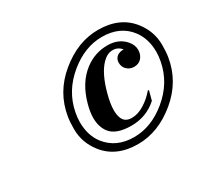

<svg xmlns="http://www.w3.org/2000/svg" viewBox="-119 -916 962 901"><g transform="rotate(-30 362.5 -465.5)"><path d="M245.6 -292Q298.8 -224.1 395.5 -224.1Q488.3 -224.1 572.3 -293Q659.2 -364.3 679.2 -468.3Q684.6 -496.1 684.6 -519Q684.6 -590.3 647.5 -639.6Q595.7 -707.5 497.6 -707.5Q404.8 -707.5 320.8 -638.7Q233.9 -567.4 213.9 -463.4Q208.5 -435.5 208.5 -412.6Q208.5 -340.3 245.6 -292ZM498 -745.1Q616.2 -745.1 678.2 -666Q724.6 -606.9 724.6 -533.7Q724.6 -495.6 720.2 -468.8Q700.7 -348.6 603.5 -268.1Q504.9 -186.5 395 -186.5Q276.9 -186.5 214.8 -265.6Q168.5 -324.7 168.5 -397.9Q168.5 -436 172.9 -462.9Q192.4 -583.5 289.6 -663.6Q388.2 -745.1 498 -745.1ZM500.5 -660.2Q561 -660.2 595.7 -619.6Q615.7 -596.2 615.7 -569.3Q615.2 -542.5 598.6 -524.9Q584 -509.8 559.8 -509.8Q535.6 -509.8 519 -527.3Q505.9 -541 505.9 -563Q505.9 -583.5 522 -596.2Q535.2 -605.5 557.1 -605.5Q539.1 -628.4 510 -628.4Q481 -628.4 454.6 -601.6Q412.6 -558.6 387.7 -464.4Q374.5 -416 374.5 -381.3Q374.5 -357.4 380.9 -339.8Q392.1 -307.6 431.2 -307.6Q464.4 -307.6 499 -329.3Q533.7 -351.1 558.6 -381.3H564.9L551.3 -330.1Q492.2 -276.9 411.1 -276.9Q328.1 -276.9 296.9 -317.9Q272.9 -349.6 272.9 -397.5Q272.9 -429.2 283.7 -468.3Q310.5 -567.9 377.4 -618.7Q432.1 -660.2 500.5 -660.2Z"/></g></svg>

Font: Cursive Sans
Style: Bold
Weight: 700
Italic angle: -15°
Designer: Wojciech Kalinowski "wmk69" (wmk69@o2.pl)
Foundry: Wojciech Kalinowski "wmk69" (wmk69@o2.pl)
Version: Wersja 3.1.0; 2022-02-18